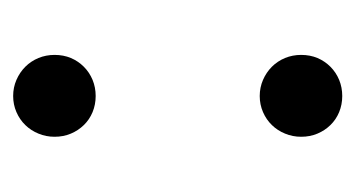

<svg xmlns="http://www.w3.org/2000/svg" viewBox="-144 -389 540 292"><g transform="rotate(-90 126.0 -243.0)"><path d="M64 -55Q64 -68 68.8 -79.5Q73.5 -91 81.8 -99.5Q90 -108 101.5 -113Q113 -118 126 -118Q139 -118 150.5 -113Q162 -108 170.5 -99.5Q179 -91 183.8 -79.5Q188.5 -68 188.5 -55Q188.5 -41.5 183.8 -30.2Q179 -19 170.5 -10.5Q162 -2 150.5 2.8Q139 7.5 126 7.5Q113 7.5 101.5 2.8Q90 -2 81.8 -10.5Q73.5 -19 68.8 -30.2Q64 -41.5 64 -55ZM64 -430Q64 -443 68.8 -454.5Q73.5 -466 81.8 -474.5Q90 -483 101.5 -488Q113 -493 126 -493Q139 -493 150.5 -488Q162 -483 170.5 -474.5Q179 -466 183.8 -454.5Q188.5 -443 188.5 -430Q188.5 -416.5 183.8 -405.2Q179 -394 170.5 -385.5Q162 -377 150.5 -372.2Q139 -367.5 126 -367.5Q113 -367.5 101.5 -372.2Q90 -377 81.8 -385.5Q73.5 -394 68.8 -405.2Q64 -416.5 64 -430Z"/></g></svg>

Font: 8514790e538f44c2 - subset of Lato
Style: Regular
Weight: 400
Version: Version 1.104; Western+Polish opensource